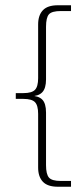

<svg xmlns="http://www.w3.org/2000/svg" viewBox="-20 -603 320 730"><path d="M40 -227V-249H69Q101 -249 113 -261.5Q125 -274 125 -306V-510Q125 -545 143 -564Q161 -583 200 -583H250V-561H211Q177 -561 166 -548.5Q155 -536 155 -501V-301Q155 -267 140.5 -252Q126 -237 96 -237V-239Q126 -239 140.5 -224.5Q155 -210 155 -175V25Q155 59 166 72Q177 85 211 85H250V107H200Q161 107 143 88Q125 69 125 34V-170Q125 -202 113 -214.5Q101 -227 69 -227Z"/></svg>

Font: Rokkitt Thin
Style: Regular
Weight: 250
Version: Version 3.103